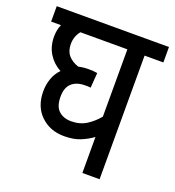

<svg xmlns="http://www.w3.org/2000/svg" viewBox="-117 -715 736 807"><g transform="rotate(20 251.0 -311.0)"><path d="M502 -553H418V0H341V-161Q318 -144 288 -131.5Q258 -119 215 -119Q152 -119 110.5 -159Q69 -199 69 -267Q69 -296 78.5 -323.5Q88 -351 108 -371Q73 -390 53 -422.5Q33 -455 33 -498Q33 -529 44 -553H0V-622H502ZM145 -270Q145 -227 166 -207.5Q187 -188 222 -188Q261 -188 290 -206.5Q319 -225 341 -252V-553H131Q121 -541 115.5 -526Q110 -511 110 -493Q110 -462 126 -443Q142 -424 172 -414Q192 -419 217 -419Q240 -419 256 -416L251 -349Q245 -350 238.5 -350Q232 -350 226 -350Q188 -350 166.5 -330.5Q145 -311 145 -270Z"/></g></svg>

Font: Noto Sans Devanagari Condensed
Style: Regular
Weight: 400
Width: 3
Designer: Jelle Bosma - Monotype Design Team
Foundry: Monotype Imaging Inc.
Version: Version 2.004; ttfautohint (v1.8.4.7-5d5b)